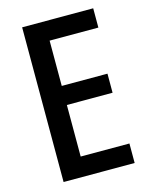

<svg xmlns="http://www.w3.org/2000/svg" viewBox="-109 -785 671 856"><g transform="rotate(-15 226.5 -357.0)"><path d="M405 0V-90H180V-328H391V-416H180V-625H405V-714H77V0Z"/></g></svg>

Font: Noto Sans Lao Looped Condensed Medium
Style: Regular
Weight: 500
Width: 3
Designer: Mark Frömberg, Ben Mitchell
Foundry: The Fontpad Ltd
Version: Version 1.002